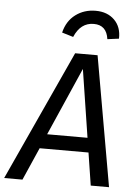

<svg xmlns="http://www.w3.org/2000/svg" viewBox="-93 -968 720 1014"><g transform="rotate(5 267.5 -461.0)"><path d="M400 -173H141L65 0H-32L284 -689H403L524 0H427ZM388 -250 332 -610 174 -250ZM206 -792Q221 -854 266.5 -888Q312 -922 373 -922Q435 -922 472.5 -885Q510 -848 508 -786L447 -778Q437 -852 369 -852Q299 -852 266 -774Z"/></g></svg>

Font: Fira Sans
Style: Italic
Weight: 400
Italic angle: -8°
Designer: bBox Type GmbH & Carrois Corporate GbR & Edenspiekermann AG
Foundry: bBox Type GmbH & Carrois Corporate GbR & Edenspiekermann AG
Version: Version 4.301